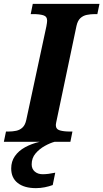

<svg xmlns="http://www.w3.org/2000/svg" viewBox="-43 -734 535 994"><path d="M-23 0 -12 -53H1Q22 -53 41 -57Q60 -61 73.7 -74Q87.5 -87 93 -113L197 -597Q199 -607 200 -615.2Q201 -623.4 201 -627Q201 -649.1 181 -655Q161 -661 129 -661H116L126.7 -714H472L461 -661H448.2Q426.5 -661 406.7 -657Q387 -653 373 -640Q359 -627 353 -600L250 -110Q249 -105.1 247.5 -98.1Q246 -91.1 246 -87Q246 -65 266.8 -59Q287.6 -53 319 -53H332L321.4 0ZM143 240Q82.8 240 48.9 213.5Q15 187 15 138Q15 102 34 74.5Q53 47 86.5 28.5Q120 10 163 0H240Q217 6 189 21.5Q161 37 141 60.5Q121 84 121 117Q121 140.5 137 154.2Q153 168 178 168Q192 168 208 166Q224 164 243 160L230 224Q211.2 231 188.6 235.5Q166 240 143 240Z"/></svg>

Font: Noto Serif
Style: Italic
Weight: 400
Italic angle: -12°
Designer: Monotype Design Team
Foundry: Monotype Imaging Inc.
Version: Version 2.013